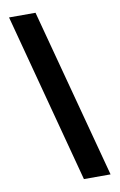

<svg xmlns="http://www.w3.org/2000/svg" viewBox="-106 -890 694 1114"><g transform="rotate(-10 241.0 -333.5)"><path d="M30 -833H186L452 166H295Z"/></g></svg>

Font: Noto Sans Gurmukhi SemiCondensed Black
Style: Regular
Weight: 900
Width: 4
Designer: Jelle Bosma - Monotype Design Team
Foundry: Monotype Imaging Inc.
Version: Version 2.004; ttfautohint (v1.8.4.7-5d5b)